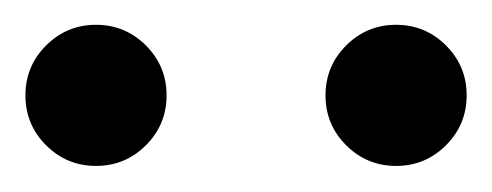

<svg xmlns="http://www.w3.org/2000/svg" viewBox="-20 -774 387 151"><path d="M291.5 -643.5Q314.5 -643.5 330.8 -659.8Q347 -676 347 -699Q347 -722 330.8 -738.2Q314.5 -754.5 291.5 -754.5Q268.5 -754.5 252.2 -738.2Q236 -722 236 -699Q236 -676 252.2 -659.8Q268.5 -643.5 291.5 -643.5ZM55.5 -643.5Q78.5 -643.5 94.8 -659.8Q111 -676 111 -699Q111 -722 94.8 -738.2Q78.5 -754.5 55.5 -754.5Q32.5 -754.5 16.2 -738.2Q0 -722 0 -699Q0 -676 16.2 -659.8Q32.5 -643.5 55.5 -643.5Z"/></svg>

Font: Spartan Medium
Style: Regular
Weight: 500
Designer: Matt Bailey, Mirko Velimirovic
Foundry: Matt Bailey
Version: Version 1.003; ttfautohint (v1.8.3)